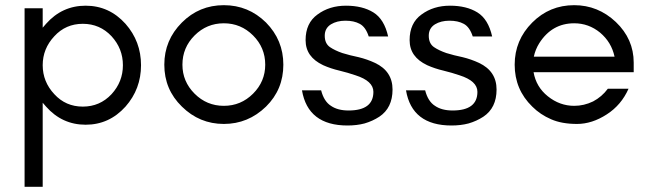

<svg xmlns="http://www.w3.org/2000/svg" viewBox="-20 -472 2509 742"><path d="M75 250V-440H145V-365L158 -380Q220 -450 311 -450Q402 -450 465 -380Q525 -312 525 -220Q525 -128 465 -60Q402 10 311 10Q220 10 158 -60L145 -75V250ZM411 -332Q366 -380 300 -380Q234 -380 190 -332Q145 -284 145 -220Q145 -156 190 -108Q234 -60 300 -60Q366 -60 411 -108Q455 -156 455 -220Q455 -284 411 -332Z M958 -335Q911 -382 845 -382Q779 -382 732 -335Q685 -288 685 -222Q685 -157 732 -110Q779 -63 845 -63Q911 -63 958 -110Q1005 -157 1005 -222Q1005 -288 958 -335ZM1008 -60Q939 7 845 7Q751 7 683 -60Q615 -126 615 -222Q615 -317 683 -385Q750 -452 845 -452Q940 -452 1008 -385Q1075 -317 1075 -222Q1075 -126 1008 -60Z M1327 -45Q1423 -45 1423 -117Q1423 -159 1354 -181Q1325 -191 1292 -199Q1258 -207 1229 -220Q1195 -236 1178 -260Q1161 -284 1161 -317Q1161 -383 1207 -416Q1253 -450 1317 -450Q1381 -450 1423 -424Q1465 -398 1480 -331H1405Q1393 -368 1370 -380Q1348 -392 1315 -392Q1282 -392 1259 -378Q1235 -363 1235 -334Q1235 -304 1255 -290Q1274 -277 1303 -267Q1332 -258 1366 -251Q1399 -243 1429 -229Q1497 -197 1497 -126Q1497 -55 1446 -21Q1420 -4 1389 5Q1359 13 1323 13Q1170 13 1147 -123H1221Q1232 -80 1259 -63Q1285 -45 1327 -45Z M1729 -45Q1825 -45 1825 -117Q1825 -159 1756 -181Q1727 -191 1694 -199Q1660 -207 1631 -220Q1597 -236 1580 -260Q1563 -284 1563 -317Q1563 -383 1609 -416Q1655 -450 1719 -450Q1783 -450 1825 -424Q1867 -398 1882 -331H1807Q1795 -368 1772 -380Q1750 -392 1717 -392Q1684 -392 1661 -378Q1637 -363 1637 -334Q1637 -304 1657 -290Q1676 -277 1705 -267Q1734 -258 1768 -251Q1801 -243 1831 -229Q1899 -197 1899 -126Q1899 -55 1848 -21Q1822 -4 1791 5Q1761 13 1725 13Q1572 13 1549 -123H1623Q1634 -80 1661 -63Q1687 -45 1729 -45Z M2429 -193H2042Q2052 -136 2097 -100Q2143 -63 2199 -63Q2237 -63 2272 -80Q2306 -98 2329 -129H2409Q2381 -66 2325 -30Q2268 7 2210 7Q2151 7 2110 -11Q2068 -29 2037 -60Q1969 -126 1969 -222Q1969 -317 2037 -385Q2104 -452 2199 -452Q2291 -452 2360 -387Q2429 -321 2429 -230ZM2355 -253Q2343 -309 2299 -346Q2255 -382 2199 -382Q2113 -382 2064 -305Q2049 -281 2043 -253Z"/></svg>

Font: Glacial Indifference
Style: Regular
Weight: 400
Designer: Alfredo Marco Pradil
Version: Version 1.00